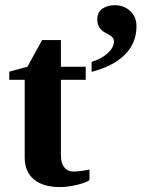

<svg xmlns="http://www.w3.org/2000/svg" viewBox="-20 -719 561 748"><path d="M213.9 9.8Q147.9 9.8 112.1 -20Q76.2 -49.8 76.2 -106V-408.2H16.1V-439.9L86.9 -459L144 -563H217.3V-459H314V-408.2H217.3V-114.7Q217.3 -83 230.5 -66.9Q243.7 -50.8 265.1 -50.8Q291 -50.8 328.6 -58.6V-17.1Q314 -6.8 278.6 1.5Q243.2 9.8 213.9 9.8ZM511.7 -616.7Q511.7 -552.2 467.5 -507.1Q423.3 -461.9 336.9 -439V-478Q376 -489.7 399.9 -512Q423.8 -534.2 423.8 -557.6Q423.8 -567.4 416.5 -574.7Q409.2 -582 391.6 -590.8Q358.9 -607.4 358.9 -643.1Q358.9 -670.4 378.2 -684.6Q397.5 -698.7 427.2 -698.7Q462.4 -698.7 487.1 -676.3Q511.7 -653.8 511.7 -616.7Z"/></svg>

Font: Liberation Serif
Style: Bold
Weight: 700
Designer: Steve Matteson
Foundry: Ascender Corporation
Version: Version 2.1.5